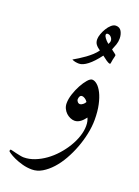

<svg xmlns="http://www.w3.org/2000/svg" viewBox="-171 -523 585 807"><g transform="rotate(20 121.5 -119.5)"><path d="M254.9 -61Q254.9 -31.2 248 1.7Q241.2 34.7 229.2 66.4Q217.3 98.1 200.9 127Q184.6 155.8 164.8 177.5Q145 199.2 123 212.2Q101.1 225.1 78.1 225.1Q55.2 225.1 34.4 219.2Q13.7 213.4 -2.2 206.1Q-18.1 198.7 -27.6 192.1Q-37.1 185.5 -37.1 184.1Q-37.1 181.6 -35.9 179.2Q-34.7 176.8 -33.2 176.8Q-31.7 176.8 -24.4 178.7Q-17.1 180.7 -7.6 182.9Q2 185.1 11.7 187Q21.5 189 27.8 189Q52.2 189 76.7 179.4Q101.1 169.9 123.5 153.8Q146 137.7 165.3 116.2Q184.6 94.7 199 71Q213.4 47.4 221.7 22.5Q230 -2.4 230 -24.9Q230 -37.1 228 -45.2Q226.1 -53.2 223.1 -60.1Q219.2 -55.2 214.4 -49.6Q209.5 -43.9 203.6 -39.3Q197.8 -34.7 190.7 -31.7Q183.6 -28.8 175.8 -28.8Q166.5 -28.8 156.5 -33.2Q146.5 -37.6 138.4 -45.2Q130.4 -52.7 125.2 -63.5Q120.1 -74.2 120.1 -86.9Q120.1 -106 127.4 -128.4Q134.8 -150.9 145.5 -170.7Q156.2 -190.4 167.7 -203.6Q179.2 -216.8 188 -216.8Q198.7 -216.8 210.4 -206.8Q222.2 -196.8 232.2 -177Q242.2 -157.2 248.5 -128.2Q254.9 -99.1 254.9 -61ZM196.8 -120.1Q191.4 -128.4 184.1 -132.8Q176.8 -137.2 171.9 -137.2Q164.6 -137.2 161.4 -131.3Q158.2 -125.5 158.2 -117.2Q158.2 -113.3 162.6 -107.7Q167 -102.1 173.8 -102.1Q179.2 -102.1 186.5 -107.7Q193.8 -113.3 196.8 -120.1ZM244.1 -345.7Q244.1 -343.3 242.7 -337.6Q241.2 -332 239.7 -325.7Q238.3 -317.4 237.3 -311Q236.3 -304.7 234.9 -304.7Q228 -304.7 218 -311.8Q208 -318.8 196.8 -327.6Q171.4 -293.9 149.9 -277.3Q128.4 -260.7 111.8 -260.7Q104.5 -260.7 95.7 -262.2Q86.9 -263.7 80.1 -267.6Q91.3 -273.9 104.5 -282.2Q117.7 -290.5 130.9 -300Q144 -309.6 155.8 -320.3Q167.5 -331.1 175.8 -342.8Q162.1 -352.1 155.5 -361.1Q148.9 -370.1 148.9 -383.8Q148.9 -394 153.8 -407.7Q158.7 -421.4 166.3 -433.8Q173.8 -446.3 183.8 -455.1Q193.8 -463.9 204.1 -463.9Q221.2 -463.9 229 -450Q236.8 -436 236.8 -418Q236.8 -403.8 232.2 -390.4Q227.5 -377 222.2 -364.7Q224.6 -362.3 228.5 -359.6Q232.4 -356.9 235.8 -354.2Q239.3 -351.6 241.7 -349.4Q244.1 -347.2 244.1 -345.7ZM205.1 -397Q205.1 -405.3 198.5 -412.6Q191.9 -419.9 183.1 -419.9Q175.8 -419.9 175.8 -412.6Q175.8 -408.2 181.9 -399.4Q188 -390.6 199.7 -380.9Q201.7 -384.8 203.4 -388.2Q205.1 -391.6 205.1 -397Z"/></g></svg>

Font: Scheherazade Urdu
Style: Regular
Weight: 400
Designer: SIL International
Foundry: SIL International
Version: Version 1.005 (build 117/117)